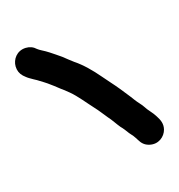

<svg xmlns="http://www.w3.org/2000/svg" viewBox="-246 -1001 1330 1426"><g transform="rotate(-30 418.5 -288.0)"><path d="M53 -751.5C45.7 -721.2 50 -693 66 -667C75.9 -653.2 83.8 -640.2 97 -627L122 -602C128 -596.7 134 -591 140 -585C164 -559 191.5 -532 214 -502C231.9 -481.4 259.9 -440.4 277 -421C283 -413 292.3 -400.3 305 -383C343.4 -328.8 374.4 -254.9 407 -193C424.8 -160.7 443.8 -111.9 458 -82C474.5 -51.4 488.8 -5.2 503 25C508.6 35.3 515.4 47.6 520 59C528.4 82.6 541.9 113 553 133C553 133.7 554.3 137.3 557 144C561.9 155.1 564.1 163.7 567 174C576.5 207.4 591.3 230.7 622 247.5C684.3 281.7 747.9 250.6 773.5 204C794.6 165.6 787.4 129.3 775 92C763.5 51.7 741.3 22.4 730 -17C720.3 -44.4 704.8 -67.9 694 -96C675.4 -144.9 660.7 -173.6 640 -223C617.4 -273.9 593.7 -315.7 569 -369C535.9 -438.6 495.2 -509.5 448 -563C431.5 -582.8 404.4 -620.4 389 -641C370.7 -663.8 341.9 -695.2 324 -716C316.7 -722.7 309.7 -730 303 -738C287.9 -753.1 268.3 -768.6 256 -785C240 -811 216.8 -827.5 186.5 -834.5C118.6 -850.2 65.8 -804.4 53 -751.5Z"/></g></svg>

Font: Smoothie
Style: Blk
Weight: 900
Foundry: Cannot Into Space Fonts
Version: Version 0.8